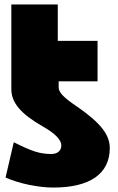

<svg xmlns="http://www.w3.org/2000/svg" viewBox="-20 -800 529 864"><path d="M5 -1C66 26 152 44 220 44C385 44 474 -18 474 -134C474 -194 432 -247 330 -318C266 -361 244 -384 244 -407V-434H419V-616H240V-780H31V-399C31 -338 73 -288 174 -230C228 -200 256 -170 256 -146C256 -122 239 -107 211 -107C160 -107 123 -119 42 -160Z"/></svg>

Font: Repo ExtraBlack
Style: Regular
Weight: 400
Designer: Stefan Peev
Foundry: Context Ltd
Version: Version 001.502